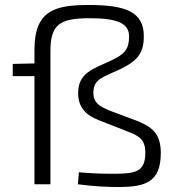

<svg xmlns="http://www.w3.org/2000/svg" viewBox="-20 -738 707 769"><path d="M419 -295C379 -312 354 -326 354 -366C354 -423 392 -428 464 -462C534 -497 556 -528 556 -593C556 -689 486 -718 337 -718C204 -718 118 -699 118 -539V-484L31 -482V-433H118V0H182V-533C182 -640 219 -665 339 -665C452 -665 497 -644 497 -592C497 -541 479 -521 426 -496C350 -461 293 -445 293 -365C293 -307 325 -276 377 -256L492 -211C535 -194 562 -181 562 -127C562 -51 525 -43 443 -42C399 -42 350 -43 296 -48L292 0C358 9 412 11 454 11C562 11 624 -8 624 -125C624 -198 594 -227 534 -252Z"/></svg>

Font: SnT
Style: Regular
Weight: 300
Designer: Natanael Gama
Version: Version 1.001;PS 001.001;hotconv 1.0.70;makeotf.lib2.5.58329